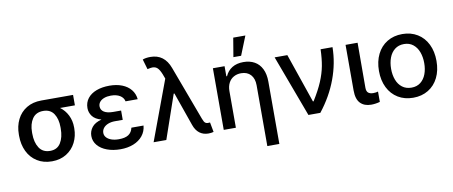

<svg xmlns="http://www.w3.org/2000/svg" viewBox="-78 -1092 3841 1627"><g transform="rotate(-10 1842.5 -278.5)"><path d="M289.1 -513.7H562.5V-423.8H434.6Q476.1 -393.6 499.8 -346.2Q523.4 -298.8 523.4 -242.2V-232.4Q523.4 -167 495.6 -111.6Q467.8 -56.2 414.8 -23.2Q361.8 9.8 290 9.8Q216.8 9.8 162.8 -24.2Q108.9 -58.1 80.3 -117.4Q51.8 -176.8 51.8 -251V-262.7Q51.8 -334.5 80.1 -391.6Q108.4 -448.7 162.1 -481.2Q215.8 -513.7 289.1 -513.7ZM290 -80.1Q351.1 -80.1 380.6 -127.9Q410.2 -175.8 410.2 -251V-262.7Q410.2 -333.5 380.4 -378.7Q350.6 -423.8 289.1 -423.8Q226.6 -423.8 195.8 -378.4Q165 -333 165 -262.7V-251Q165 -175.3 195.8 -127.7Q226.6 -80.1 290 -80.1Z M763.2 -266.1Q710 -280.8 686.5 -312.3Q663.1 -343.8 663.1 -381.8Q663.1 -430.2 690.4 -465.3Q717.8 -500.5 766.6 -518.8Q815.4 -537.1 878.9 -537.1Q939.9 -537.1 987.1 -518.6Q1034.2 -500 1062.5 -465.3Q1090.8 -430.7 1095.7 -382.8H991.2Q984.4 -415 954.1 -433.6Q923.8 -452.1 876 -452.1Q842.8 -452.1 817.9 -442.6Q793 -433.1 779.8 -416.5Q766.6 -399.9 766.6 -378.9Q766.6 -347.7 793.9 -330.1Q821.3 -312.5 873 -312.5H940.4V-232.4H873Q840.3 -232.4 814.2 -222.2Q788.1 -211.9 773.4 -193.4Q758.8 -174.8 758.8 -151.4Q758.8 -129.9 773.7 -112.8Q788.6 -95.7 816.2 -85.9Q843.8 -76.2 879.9 -76.2Q934.1 -76.2 963.1 -95.2Q992.2 -114.3 1001 -154.3H1105.5Q1101.1 -104 1071 -66.9Q1041 -29.8 991.5 -10Q941.9 9.8 879.9 9.8Q815.4 9.8 764.2 -9.3Q712.9 -28.3 683.6 -63.2Q654.3 -98.1 654.3 -143.6Q654.3 -184.6 679.9 -217.8Q705.6 -251 763.2 -266.1Z M1511.7 -87.9 1410.6 -376H1404.3L1274.4 0H1165L1356 -514.2L1340.8 -554.7Q1325.2 -593.3 1308.3 -609.6Q1291.5 -626 1264.6 -626Q1251 -626 1221.7 -619.1L1196.3 -706.1Q1207 -710.9 1224.9 -713.9Q1242.7 -716.8 1262.7 -716.8Q1383.3 -716.8 1428.7 -592.8L1602.5 -126Q1608.9 -109.9 1613.5 -101.1Q1618.2 -92.3 1626.2 -86.7Q1634.3 -81.1 1646.5 -81.1L1665 -82L1680.7 2Q1660.2 7.8 1635.7 7.8Q1591.8 7.8 1560.1 -16.1Q1528.3 -40 1511.7 -87.9Z M1873 0H1768.6V-530.3H1869.1V-443.4H1875Q1894.5 -487.8 1934.1 -512.5Q1973.6 -537.1 2031.2 -537.1Q2086.4 -537.1 2127 -514.4Q2167.5 -491.7 2189.7 -446.8Q2211.9 -401.9 2211.9 -336.9V199.2H2108.4V-324.2Q2108.4 -381.8 2078.6 -414.6Q2048.8 -447.3 1996.1 -447.3Q1960.4 -447.3 1932.4 -431.6Q1904.3 -416 1888.7 -386Q1873 -356 1873 -314.5ZM1983.4 -755.9H2087.9L2022.5 -592.8H1956.1Z M2299.8 -530.3H2409.2L2554.7 -106.4H2560.5Q2612.8 -190.4 2641.1 -257.8Q2669.4 -325.2 2681.2 -387.9Q2692.9 -450.7 2695.3 -530.3H2797.9Q2796.4 -393.6 2746.3 -258.1Q2696.3 -122.6 2599.6 0H2497.1Z M3013.7 -530.3 3012.7 -143.6Q3012.7 -111.3 3028.3 -99.1Q3043.9 -86.9 3071.3 -86.9Q3082.5 -86.9 3093.8 -88.6Q3105 -90.3 3112.3 -92.8V-3.9Q3073.7 6.8 3037.1 6.8Q2978 6.8 2944.1 -27.8Q2910.2 -62.5 2910.2 -137.7V-530.3Z M3150.4 -262.7Q3150.4 -344.7 3181.2 -406.7Q3211.9 -468.8 3268.1 -502.9Q3324.2 -537.1 3398.4 -537.1Q3472.2 -537.1 3528.3 -502.9Q3584.5 -468.8 3615 -406.5Q3645.5 -344.2 3645.5 -262.7Q3645.5 -181.2 3615 -119.4Q3584.5 -57.6 3528.3 -23.4Q3472.2 10.7 3398.4 10.7Q3324.2 10.7 3268.1 -23.4Q3211.9 -57.6 3181.2 -119.4Q3150.4 -181.2 3150.4 -262.7ZM3540 -262.7Q3540 -314.9 3524.2 -357.7Q3508.3 -400.4 3476.3 -425.8Q3444.3 -451.2 3398.4 -451.2Q3351.6 -451.2 3319.1 -425.8Q3286.6 -400.4 3270.8 -357.7Q3254.9 -314.9 3254.9 -262.7Q3254.9 -210.4 3270.8 -168.2Q3286.6 -126 3319.1 -101.1Q3351.6 -76.2 3398.4 -76.2Q3444.8 -76.2 3476.6 -101.1Q3508.3 -126 3524.2 -168.2Q3540 -210.4 3540 -262.7Z"/></g></svg>

Font: Pretendard Std Medium
Style: Regular
Weight: 500
Designer: Base glyphs from Inter by Rasmus Andersson; Hangeul glyphs from Noto Sans CJK(Source Han Sans) by Jang Soo-young and Kan
Foundry: Kil Hyung-jin
Version: Version 1.309